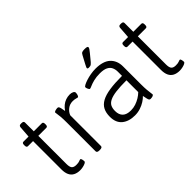

<svg xmlns="http://www.w3.org/2000/svg" viewBox="-54 -1197 1682 1682"><g transform="rotate(-45 787.5 -356.0)"><path d="M231 6Q194 6 168.5 -7.5Q143 -21 130.5 -48Q118 -75 118 -115V-467H55Q38 -467 38 -490V-500Q38 -523 55 -523H118L126 -632Q128 -642 133.5 -646Q139 -650 151 -650H156Q171 -650 177 -645.5Q183 -641 183 -632V-523H282Q299 -523 299 -500V-490Q299 -467 282 -467H183V-118Q183 -80 196 -65.5Q209 -51 239 -51Q266 -51 278.5 -56.5Q291 -62 298 -62Q302 -62 304.5 -57Q307 -52 308.5 -45.5Q310 -39 310.5 -33Q311 -27 311 -24Q311 -15 297.5 -8.5Q284 -2 265.5 2Q247 6 231 6Z M472 2Q457 2 449.5 -2.5Q442 -7 442 -16V-373Q442 -420 439.5 -446.5Q437 -473 434.5 -486.5Q432 -500 432 -506Q432 -510 436.5 -513Q441 -516 447.5 -518Q454 -520 461.5 -521Q469 -522 474 -522Q482 -522 486.5 -517Q491 -512 495 -497Q499 -482 503 -455Q519 -479 539 -495.5Q559 -512 583 -520.5Q607 -529 633 -529Q654 -529 668.5 -521.5Q683 -514 683 -502Q683 -494 681.5 -486.5Q680 -479 677.5 -473Q675 -467 672 -463.5Q669 -460 665 -460Q660 -460 646 -464.5Q632 -469 610 -469Q574 -469 546.5 -447.5Q519 -426 508 -396V-16Q508 -7 500.5 -2.5Q493 2 477 2Z M909 6Q834 6 789 -31Q744 -68 744 -142Q744 -191 761.5 -225Q779 -259 817.5 -280Q856 -301 919 -310.5Q982 -320 1073 -320V-373Q1073 -400 1062.5 -423Q1052 -446 1025.5 -459.5Q999 -473 951 -473Q907 -473 874 -464.5Q841 -456 821.5 -447Q802 -438 795 -438Q792 -438 788.5 -441.5Q785 -445 782 -451.5Q779 -458 777 -464.5Q775 -471 775 -476Q775 -483 791.5 -492Q808 -501 834.5 -509.5Q861 -518 892 -523.5Q923 -529 954 -529Q999 -529 1034 -518.5Q1069 -508 1091.5 -487.5Q1114 -467 1126 -438Q1138 -409 1138 -372V-150Q1138 -108 1140.5 -80.5Q1143 -53 1145.5 -38Q1148 -23 1148 -17Q1148 -13 1144.5 -9.5Q1141 -6 1135 -4Q1129 -2 1122 -1Q1115 0 1108 0Q1100 0 1095 -5Q1090 -10 1086.5 -25Q1083 -40 1078 -66Q1061 -48 1035 -31.5Q1009 -15 977 -4.5Q945 6 909 6ZM914 -50Q946 -50 974.5 -59.5Q1003 -69 1028.5 -84.5Q1054 -100 1073 -119V-265Q994 -265 943 -258.5Q892 -252 863 -237.5Q834 -223 823 -200.5Q812 -178 812 -145Q812 -99 837.5 -74.5Q863 -50 914 -50ZM919 -576Q911 -576 907 -578.5Q903 -581 903 -586Q903 -591 906.5 -597.5Q910 -604 915 -615L956 -692Q961 -702 966 -707.5Q971 -713 981 -715.5Q991 -718 1007 -718Q1025 -718 1034 -715Q1043 -712 1043 -705Q1043 -698 1036 -687.5Q1029 -677 1015 -660L964 -598Q956 -589 949.5 -584Q943 -579 936 -577.5Q929 -576 919 -576Z M1464 6Q1427 6 1401.5 -7.5Q1376 -21 1363.5 -48Q1351 -75 1351 -115V-467H1288Q1271 -467 1271 -490V-500Q1271 -523 1288 -523H1351L1359 -632Q1361 -642 1366.5 -646Q1372 -650 1384 -650H1389Q1404 -650 1410 -645.5Q1416 -641 1416 -632V-523H1515Q1532 -523 1532 -500V-490Q1532 -467 1515 -467H1416V-118Q1416 -80 1429 -65.5Q1442 -51 1472 -51Q1499 -51 1511.5 -56.5Q1524 -62 1531 -62Q1535 -62 1537.5 -57Q1540 -52 1541.5 -45.5Q1543 -39 1543.5 -33Q1544 -27 1544 -24Q1544 -15 1530.5 -8.5Q1517 -2 1498.5 2Q1480 6 1464 6Z"/></g></svg>

Font: Asap Light
Style: Regular
Weight: 300
Designer: Pablo Cosgaya
Foundry: Omnibus-Type
Version: Version 3.001